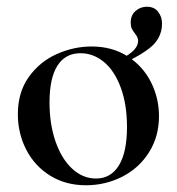

<svg xmlns="http://www.w3.org/2000/svg" viewBox="-20 -537 526 570"><path d="M33 -198Q33 -263 65.5 -308.5Q98 -354 148.5 -376.5Q199 -399 252 -399Q313 -399 358.5 -370Q404 -341 428 -293.5Q452 -246 452 -192Q452 -132 422.5 -85Q393 -38 343 -12.5Q293 13 235 13Q175 13 129 -15.5Q83 -44 58 -92.5Q33 -141 33 -198ZM357 -160Q357 -227 338.5 -277Q320 -327 288.5 -353Q257 -379 219 -379Q174 -379 150.5 -342Q127 -305 127 -233Q127 -168 145 -116.5Q163 -65 194.5 -36Q226 -7 265 -7Q309 -7 333 -46Q357 -85 357 -160ZM390 -416Q390 -426 381 -437Q374 -446 371 -452.5Q368 -459 368 -470Q368 -492 382.5 -504.5Q397 -517 416 -517Q438 -517 449.5 -502Q461 -487 461 -467Q461 -422 422 -392.5Q383 -363 319 -338L316 -352Q390 -381 390 -416Z"/></svg>

Font: Cormorant Infant SemiBold
Style: Regular
Weight: 600
Designer: Christian Thalmann (Catharsis Fonts)
Foundry: Catharsis Fonts
Version: Version 4.000